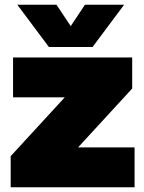

<svg xmlns="http://www.w3.org/2000/svg" viewBox="-20 -789 608 809"><path d="M53 -769H218L278 -679L338 -769H503L370 -591H186ZM35 -547H537V-416L309 -168H547V0H25V-131L253 -379H35Z"/></svg>

Font: MontserratBlack
Style: Regular
Weight: 900
Designer: Julieta Ulanovsky
Foundry: Julieta Ulanovsky
Version: Version 4.000